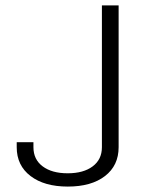

<svg xmlns="http://www.w3.org/2000/svg" viewBox="-20 -687 559 712"><path d="M231.4 4.9Q144.5 4.9 93.3 -34.2Q42 -73.2 42 -141.1V-159.7H104V-141.1Q104 -95.7 138.2 -70.1Q172.4 -44.4 231 -44.4Q289.6 -44.4 323.7 -70.1Q357.9 -95.7 357.9 -141.1V-667H419.9V-141.1Q419.9 -73.2 369.4 -34.2Q318.8 4.9 231.4 4.9Z"/></svg>

Font: Estedad-FD Light
Style: Regular
Weight: 300
Designer: Amin Abedi
Version: Version 7.3